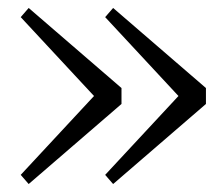

<svg xmlns="http://www.w3.org/2000/svg" viewBox="-20 -514 563 482"><path d="M52 -494 32 -471 216 -273 32 -75 52 -52 285 -253V-293ZM264 -494 244 -471 428 -273 244 -75 264 -52 497 -253V-293Z"/></svg>

Font: Kiri Minchoo Light
Style: Regular
Weight: 300
Designer: Ryoko NISHIZUKA 西塚涼子 (kana & ideographs); Frank Grießhammer (Latin, Greek & Cyrillic);
akenotsuki.com/eyeben/fonts/ (U+
Foundry: Adobe
akenotsuki.com/eyeben/fonts/
Version: Version 4.002;hotconv 1.0.119;makeotfexe 2.5.65604